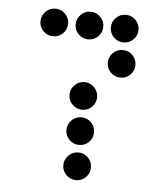

<svg xmlns="http://www.w3.org/2000/svg" viewBox="-49 -713 645 743"><g transform="rotate(5 273.5 -342.0)"><path d="M190.4 -615.2Q190.4 -592.8 174.8 -577.1Q159.2 -561.5 136.7 -561.5Q114.7 -561.5 98.9 -577.1Q83 -592.8 83 -615.2Q83 -637.2 98.9 -653.1Q114.7 -668.9 136.7 -668.9Q159.2 -668.9 174.8 -653.1Q190.4 -637.2 190.4 -615.2ZM327.1 -615.2Q327.1 -592.8 311.5 -577.1Q295.9 -561.5 273.4 -561.5Q251.5 -561.5 235.6 -577.1Q219.7 -592.8 219.7 -615.2Q219.7 -637.2 235.6 -653.1Q251.5 -668.9 273.4 -668.9Q295.9 -668.9 311.5 -653.1Q327.1 -637.2 327.1 -615.2ZM463.9 -615.2Q463.9 -592.8 448.2 -577.1Q432.6 -561.5 410.2 -561.5Q388.2 -561.5 372.3 -577.1Q356.4 -592.8 356.4 -615.2Q356.4 -637.2 372.3 -653.1Q388.2 -668.9 410.2 -668.9Q432.6 -668.9 448.2 -653.1Q463.9 -637.2 463.9 -615.2ZM463.9 -478.5Q463.9 -456.1 448.2 -440.4Q432.6 -424.8 410.2 -424.8Q388.2 -424.8 372.3 -440.4Q356.4 -456.1 356.4 -478.5Q356.4 -500.5 372.3 -516.4Q388.2 -532.2 410.2 -532.2Q432.6 -532.2 448.2 -516.4Q463.9 -500.5 463.9 -478.5ZM327.1 -341.8Q327.1 -319.3 311.5 -303.7Q295.9 -288.1 273.4 -288.1Q251.5 -288.1 235.6 -303.7Q219.7 -319.3 219.7 -341.8Q219.7 -363.8 235.6 -379.6Q251.5 -395.5 273.4 -395.5Q295.9 -395.5 311.5 -379.6Q327.1 -363.8 327.1 -341.8ZM327.1 -205.1Q327.1 -182.6 311.5 -167Q295.9 -151.4 273.4 -151.4Q251.5 -151.4 235.6 -167Q219.7 -182.6 219.7 -205.1Q219.7 -227.1 235.6 -242.9Q251.5 -258.8 273.4 -258.8Q295.9 -258.8 311.5 -242.9Q327.1 -227.1 327.1 -205.1ZM327.1 -68.4Q327.1 -45.9 311.5 -30.3Q295.9 -14.6 273.4 -14.6Q251.5 -14.6 235.6 -30.3Q219.7 -45.9 219.7 -68.4Q219.7 -90.3 235.6 -106.2Q251.5 -122.1 273.4 -122.1Q295.9 -122.1 311.5 -106.2Q327.1 -90.3 327.1 -68.4Z"/></g></svg>

Font: DatDot
Style: Regular
Weight: 400
Designer: GGBot
Version: 1.00